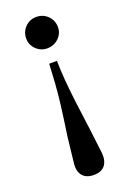

<svg xmlns="http://www.w3.org/2000/svg" viewBox="-143 -508 569 841"><g transform="rotate(-20 141.5 -87.5)"><path d="M125 -244H161Q162 -200 165.5 -155Q169 -110 176 -53Q183 4 194 85L208 200Q212 238 195.5 259.5Q179 281 143 281Q107 281 90 259.5Q73 238 78 200L91 84Q103 3 110 -53.5Q117 -110 120 -155Q123 -200 125 -244ZM141 -456Q173 -456 194.5 -434.5Q216 -413 216 -382Q216 -352 194 -331Q172 -310 141 -310Q111 -310 89.5 -331Q68 -352 68 -382Q68 -413 89.5 -434.5Q111 -456 141 -456Z"/></g></svg>

Font: Baskervville SemiBold
Style: Regular
Weight: 600
Version: Version 1.100